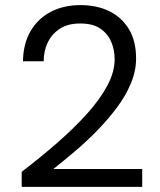

<svg xmlns="http://www.w3.org/2000/svg" viewBox="-20 -732 626 752"><path d="M65 0V-59Q138 -115 203.5 -172Q269 -229 320 -285.5Q371 -342 400 -396Q429 -450 429 -500Q429 -537 415.5 -568.5Q402 -600 373 -620Q344 -640 294 -640Q246 -640 214.5 -619.5Q183 -599 167 -565.5Q151 -532 151 -492H70Q71 -561 100 -610.5Q129 -660 179.5 -686Q230 -712 295 -712Q359 -712 407.5 -688.5Q456 -665 484.5 -618.5Q513 -572 513 -503Q513 -454 492.5 -405Q472 -356 437 -309.5Q402 -263 360 -220Q318 -177 273 -139Q228 -101 189 -70H537V0Z"/></svg>

Font: DM Sans 10pt
Style: Regular
Weight: 400
Version: Version 4.004;gftools[0.9.30]